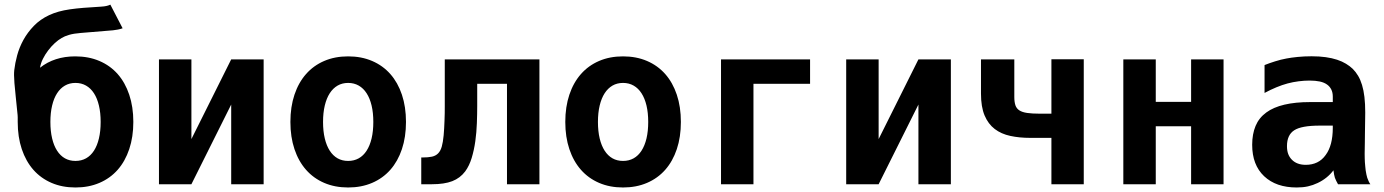

<svg xmlns="http://www.w3.org/2000/svg" viewBox="-20 -807 6061 841"><path d="M310.5 14.2Q252.4 14.2 205.8 -5.9Q159.2 -25.9 126.2 -63.2Q93.3 -100.6 75.4 -153.8Q57.6 -207 57.6 -272.9Q57.6 -285.6 57.6 -293.2Q57.6 -300.8 57.1 -303.2L48.8 -384.8Q44.9 -420.9 43.2 -443.1Q41.5 -465.3 41.5 -478Q41.5 -483.4 41.7 -489.7Q42 -496.1 42.5 -500Q45.9 -530.3 55.2 -564.7Q64.5 -599.1 82.5 -632.1Q100.6 -665 128.2 -693.6Q155.8 -722.2 195.3 -740.7Q215.3 -750 237.3 -756.1Q259.3 -762.2 286.1 -766.1Q313 -770 345.9 -772.7Q378.9 -775.4 421.4 -777.8Q430.2 -778.3 435.8 -779.1Q441.4 -779.8 445.8 -780.8Q450.2 -781.7 454.1 -783Q458 -784.2 463.4 -786.6L517.1 -683.1Q507.8 -679.7 496.3 -677.5Q484.9 -675.3 475.1 -674.3L333.5 -662.6Q302.7 -660.2 282.7 -654.3Q262.7 -648.4 250 -640.6Q235.4 -632.3 220 -618.2Q204.6 -604 191.2 -586.4Q177.7 -568.8 168 -549.3Q158.2 -529.8 155.3 -510.3Q186.5 -535.2 225.1 -547.6Q263.7 -560.1 309.6 -560.1Q368.2 -560.1 415.3 -540Q462.4 -520 495.4 -482.7Q528.3 -445.3 546.1 -392.1Q564 -338.9 564 -272.9Q564 -207 546.1 -153.8Q528.3 -100.6 495.4 -63.2Q462.4 -25.9 415.5 -5.9Q368.7 14.2 310.5 14.2ZM310.5 -102.1Q336.4 -102.1 356.9 -113.5Q377.4 -125 391.6 -147Q405.8 -168.9 413.3 -200.7Q420.9 -232.4 420.9 -272.9Q420.9 -313 413.3 -344.7Q405.8 -376.5 391.6 -398.4Q377.4 -420.4 356.9 -432.1Q336.4 -443.8 310.5 -443.8Q284.7 -443.8 264.4 -432.1Q244.1 -420.4 230 -398.4Q215.8 -376.5 208.3 -344.7Q200.7 -313 200.7 -272.9Q200.7 -232.4 208.3 -200.7Q215.8 -168.9 230 -147Q244.1 -125 264.4 -113.5Q284.7 -102.1 310.5 -102.1Z M676.3 -546.9H818.4V-197.8L992.7 -546.9H1134.8V0H992.7V-349.1L818.4 0H676.3Z M1504.9 14.2Q1446.8 14.2 1400.1 -5.9Q1353.5 -25.9 1320.6 -63.2Q1287.6 -100.6 1269.8 -153.8Q1252 -207 1252 -272.9Q1252 -338.9 1269.8 -392.1Q1287.6 -445.3 1320.6 -482.7Q1353.5 -520 1400.1 -540Q1446.8 -560.1 1504.9 -560.1Q1563 -560.1 1609.9 -540Q1656.7 -520 1689.7 -482.7Q1722.7 -445.3 1740.5 -392.1Q1758.3 -338.9 1758.3 -272.9Q1758.3 -207 1740.5 -153.8Q1722.7 -100.6 1689.7 -63.2Q1656.7 -25.9 1609.9 -5.9Q1563 14.2 1504.9 14.2ZM1504.9 -102.1Q1530.8 -102.1 1551.3 -113.5Q1571.8 -125 1585.9 -147Q1600.1 -168.9 1607.7 -200.7Q1615.2 -232.4 1615.2 -272.9Q1615.2 -313 1607.7 -344.7Q1600.1 -376.5 1585.9 -398.4Q1571.8 -420.4 1551.3 -432.1Q1530.8 -443.8 1504.9 -443.8Q1479 -443.8 1458.7 -432.1Q1438.5 -420.4 1424.3 -398.4Q1410.2 -376.5 1402.6 -344.7Q1395 -313 1395 -272.9Q1395 -232.4 1402.6 -200.7Q1410.2 -168.9 1424.3 -147Q1438.5 -125 1458.7 -113.5Q1479 -102.1 1504.9 -102.1Z M1825.2 -117.2H1830.1Q1855.5 -117.2 1872.1 -120.8Q1888.7 -124.5 1899.2 -135.3Q1909.7 -146 1915 -164.8Q1920.4 -183.6 1923.3 -214.4Q1924.8 -228.5 1925.5 -244.6Q1926.3 -260.7 1927 -277.6Q1927.7 -294.4 1928 -310.8Q1928.2 -327.1 1928.2 -341.8V-546.9H2342.8V0H2200.7V-439.9H2070.3V-343.8Q2070.3 -308.1 2068.8 -267.8Q2067.4 -227.5 2062 -188.7Q2056.6 -149.9 2046.1 -115.2Q2035.6 -80.6 2017.6 -56.2Q1995.6 -26.9 1960.9 -13.4Q1926.3 0 1871.6 0H1825.2Z M2709 14.2Q2650.9 14.2 2604.2 -5.9Q2557.6 -25.9 2524.7 -63.2Q2491.7 -100.6 2473.9 -153.8Q2456.1 -207 2456.1 -272.9Q2456.1 -338.9 2473.9 -392.1Q2491.7 -445.3 2524.7 -482.7Q2557.6 -520 2604.2 -540Q2650.9 -560.1 2709 -560.1Q2767.1 -560.1 2814 -540Q2860.8 -520 2893.8 -482.7Q2926.8 -445.3 2944.6 -392.1Q2962.4 -338.9 2962.4 -272.9Q2962.4 -207 2944.6 -153.8Q2926.8 -100.6 2893.8 -63.2Q2860.8 -25.9 2814 -5.9Q2767.1 14.2 2709 14.2ZM2709 -102.1Q2734.9 -102.1 2755.4 -113.5Q2775.9 -125 2790 -147Q2804.2 -168.9 2811.8 -200.7Q2819.3 -232.4 2819.3 -272.9Q2819.3 -313 2811.8 -344.7Q2804.2 -376.5 2790 -398.4Q2775.9 -420.4 2755.4 -432.1Q2734.9 -443.8 2709 -443.8Q2683.1 -443.8 2662.8 -432.1Q2642.6 -420.4 2628.4 -398.4Q2614.3 -376.5 2606.7 -344.7Q2599.1 -313 2599.1 -272.9Q2599.1 -232.4 2606.7 -200.7Q2614.3 -168.9 2628.4 -147Q2642.6 -125 2662.8 -113.5Q2683.1 -102.1 2709 -102.1Z M3138.2 -546.9H3528.3V-439.9H3280.3V0H3138.2Z M3686.5 -546.9H3828.6V-197.8L4002.9 -546.9H4145V0H4002.9V-349.1L3828.6 0H3686.5Z M4585.4 -203.1H4492.7Q4444.8 -203.1 4405.3 -211.7Q4365.7 -220.2 4337.2 -241.9Q4308.6 -263.7 4292.7 -301.3Q4276.9 -338.9 4276.9 -397V-546.9H4422.9V-382.3Q4422.9 -360.4 4427.7 -345.9Q4432.6 -331.5 4445.1 -323.5Q4457.5 -315.4 4479 -312.3Q4500.5 -309.1 4533.2 -309.1H4585.4V-547.4H4727.1V0H4585.4Z M4900.4 -546.9H5042.5V-360.8H5197.3V-546.9H5339.4V0H5197.3V-253.9H5042.5V0H4900.4Z M5659.7 14.2Q5615.2 14.2 5579.3 2Q5543.5 -10.3 5517.1 -35.2Q5464.8 -84.5 5464.8 -172.9Q5464.8 -219.7 5479.7 -255.4Q5494.6 -291 5526.9 -314.5Q5588.9 -359.9 5718.8 -359.9H5817.9V-383.8Q5817.9 -401.9 5811.3 -415Q5804.7 -428.2 5793 -436.5Q5780.3 -445.8 5761 -450Q5741.7 -454.1 5716.3 -454.1Q5692.9 -454.1 5668.2 -450.9Q5643.6 -447.8 5619.6 -441.4Q5596.2 -435.1 5570.8 -424.6Q5545.4 -414.1 5519 -399.9V-522Q5539.6 -530.3 5565.2 -538.3Q5590.8 -546.4 5615.2 -550.8Q5635.3 -554.7 5664.1 -557.6Q5692.9 -560.5 5725.1 -560.5Q5759.3 -560.5 5786.9 -556.6Q5814.5 -552.7 5836.7 -545.4Q5858.9 -538.1 5875.7 -527.8Q5892.6 -517.6 5905.3 -505.4Q5918.5 -492.2 5928.7 -475.1Q5939 -458 5946 -434.8Q5953.1 -411.6 5956.5 -382.1Q5960 -352.5 5960 -314.5Q5960 -305.2 5959.7 -290Q5959.5 -274.9 5959.2 -256.8Q5959 -238.8 5958.7 -219.5Q5958.5 -200.2 5958.3 -183.1Q5958 -166 5957.8 -152.8Q5957.5 -139.6 5957.5 -133.8Q5957.5 -123.5 5957.8 -113.3Q5958 -103 5958.5 -96.2Q5959.5 -86.4 5960.2 -76.9Q5960.9 -67.4 5961.9 -61Q5963.4 -51.3 5965.3 -42.2Q5967.3 -33.2 5968.8 -28.3Q5971.2 -21 5974.9 -13.2Q5978.5 -5.4 5982.4 0H5840.8Q5836.4 -7.3 5832.8 -15.1Q5829.1 -22.9 5827.1 -28.3Q5825.7 -33.2 5823.7 -42.2Q5821.8 -51.3 5820.8 -61Q5793.9 -25.4 5751.5 -5.4Q5731 4.4 5709.2 9.3Q5687.5 14.2 5659.7 14.2ZM5699.7 -85Q5727.1 -85 5749 -95.5Q5771 -106 5786.6 -127.9Q5817.9 -169.9 5817.9 -247.1V-256.8H5760.7Q5680.2 -256.8 5648.9 -236.3Q5617.2 -215.8 5617.2 -167Q5617.2 -147 5622.6 -132.6Q5627.9 -118.2 5639.2 -106.9Q5661.1 -85 5699.7 -85Z"/></svg>

Font: Hack
Style: Bold
Weight: 700
Monospace: yes
Designer: Christopher Simpkins
Foundry: Christopher Simpkins
Version: Version 2.017